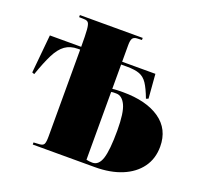

<svg xmlns="http://www.w3.org/2000/svg" viewBox="-127 -886 1086 1031"><g transform="rotate(20 416.0 -370.0)"><path d="M160 0V-12L194 -14Q213 -15 219 -26Q225 -37 225 -70V-566H212Q169 -566 139.5 -545Q110 -524 87 -478.5Q64 -433 38 -358L25 -363L46 -582H225Q225 -649 222.5 -679.5Q220 -710 212.5 -718.5Q205 -727 189 -727L160 -728V-740H519V-728L491 -727Q473 -726 466 -715Q459 -704 459 -677V-582H649L660 -444L647 -439Q627 -492 609 -519Q591 -546 564.5 -556Q538 -566 492 -566H459V-427Q472 -429 488 -429.5Q504 -430 519 -430Q653 -430 730 -376.5Q807 -323 807 -223Q807 -154 770.5 -104Q734 -54 668.5 -27Q603 0 515 0ZM459 -22Q475 -18 494 -18Q530 -18 545.5 -66Q561 -114 561 -226Q561 -328 541 -369.5Q521 -411 488 -411Q481 -411 473.5 -411Q466 -411 459 -409Z"/></g></svg>

Font: Display Black
Style: Regular
Weight: 900
Designer: Latin by Veronika Burian and Jose Scaglione. Greek by Irene Vlachou. Cyrillic by Vera Evstafieva.
Foundry: TypeTogether
Version: Version 3.002